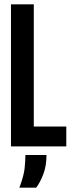

<svg xmlns="http://www.w3.org/2000/svg" viewBox="-20 -680 334 892"><path d="M31 0V-660H137V-92H288V0ZM70 192Q91 136 94.5 101Q98 66 98 40H196Q196 90 181.5 128.5Q167 167 148 192Z"/></svg>

Font: Bricolage Grotesque 96pt Condensed Medium
Style: Regular
Weight: 500
Width: 3
Designer: Mathieu Triay
Foundry: Atelier Triay
Version: Version 1.001; ttfautohint (v1.8.4.7-5d5b);gftools[0.9.33.de